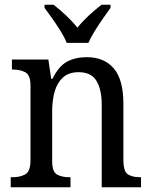

<svg xmlns="http://www.w3.org/2000/svg" viewBox="-20 -786 637 806"><path d="M25 0V-42H33Q64 -42 86 -54Q108 -66 108 -114V-426Q108 -471 86.5 -482.5Q65 -494 35 -494H30V-536H183L195 -455H200Q227 -509 262 -527.5Q297 -546 344 -546Q417 -546 457.5 -499Q498 -452 498 -350V-114Q498 -66 517 -54Q536 -42 567 -42H572V0H407V-346Q407 -410 385 -446.5Q363 -483 310 -483Q268 -483 243.5 -460Q219 -437 209 -400Q199 -363 199 -320V-109Q199 -64 220 -53Q241 -42 271 -42H276V0ZM260 -606Q251 -629 234.5 -655.5Q218 -682 199.5 -708Q181 -734 167 -753V-766H205Q231 -746 257.5 -721Q284 -696 305 -670Q326 -696 353 -721Q380 -746 406 -766H444V-753Q430 -734 412 -708Q394 -682 377.5 -655.5Q361 -629 351 -606Z"/></svg>

Font: Noto Serif Sinhala SemiCondensed
Style: Regular
Weight: 400
Width: 4
Designer: Jelle Bosma - Monotype Design Team
Foundry: Monotype Imaging Inc.
Version: Version 2.007; ttfautohint (v1.8.4.7-5d5b)